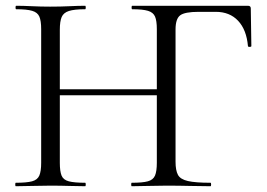

<svg xmlns="http://www.w3.org/2000/svg" viewBox="-20 -645 926 665"><path d="M436.4 0Q434.4 0 434.4 -6Q434.4 -12 436.4 -12Q473.5 -12 492 -17Q510.6 -22 516.9 -37Q523.2 -52 523.2 -81V-544Q523.2 -573 517 -587.5Q510.8 -602 492.6 -607.5Q474.4 -613 437.8 -613Q435.8 -613 435.8 -619Q435.8 -625 437.8 -625H838.8Q848.6 -625 848.6 -616L850.6 -485.6Q850.6 -482.6 844.8 -482.5Q839 -482.4 838.8 -485.4Q833.8 -542 804.7 -573Q775.6 -604 727.2 -604H668.2Q619.8 -604 603.9 -591.8Q588 -579.6 588 -543V-85Q588 -55 596.3 -39.5Q604.5 -24 630.8 -18Q657 -12 709.2 -12Q711.2 -12 711.2 -6Q711.2 0 709.2 0Q676 0 638.5 -1Q601 -2 555.2 -2Q522.4 -2 491.6 -1Q460.8 0 436.4 0ZM34.8 0Q32.8 0 32.8 -6Q32.8 -12 34.8 -12Q72 -12 90.9 -17Q109.8 -22 116.2 -37Q122.6 -52 122.6 -81V-544Q122.6 -573 116.3 -587.5Q110 -602 91.5 -607.5Q73 -613 36 -613Q33.8 -613 33.8 -619Q33.8 -625 36 -625Q60.4 -625 90.6 -623.5Q120.8 -622 153.6 -622Q190.8 -622 220.9 -623.5Q251.1 -625 275 -625Q277 -625 277 -619Q277 -613 275 -613Q237.5 -613 218.8 -607Q200 -601 193.6 -586Q187.2 -571 187.2 -542V-81Q187.2 -52 193.2 -37Q199.2 -22 218.4 -17Q237.6 -12 275 -12Q277 -12 277 -6Q277 0 275 0Q250.1 0 220.4 -1Q190.8 -2 153.6 -2Q120.8 -2 90 -1Q59.2 0 34.8 0ZM152.2 -315V-335.8H551.8V-315Z"/></svg>

Font: Cormorant Infant Light
Style: Regular
Weight: 300
Designer: Christian Thalmann (Catharsis Fonts)
Foundry: Catharsis Fonts
Version: Version 4.001